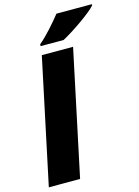

<svg xmlns="http://www.w3.org/2000/svg" viewBox="-141 -1050 816 1127"><g transform="rotate(-15 266.5 -486.5)"><path d="M179 -813H319C381 -846 504 -930 533 -966V-973H318C280 -925 225 -862 179 -824ZM11 0H201L362 -760H172Z"/></g></svg>

Font: Noto Sans UI Black
Style: Italic
Weight: 900
Italic angle: -372°
Designer: Monotype Design Team
Foundry: Monotype Imaging Inc.
Version: Version 1.901